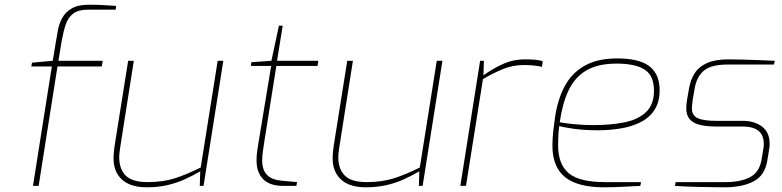

<svg xmlns="http://www.w3.org/2000/svg" viewBox="-20 -789 3320 815"><path d="M120 0 200 -507H113L116 -523L204 -531L218 -616Q221 -636 226 -662Q231 -688 244 -712.5Q257 -737 284 -753Q311 -769 358 -769Q385 -769 416.5 -767.5Q448 -766 473 -764L471 -748H355Q313 -748 291 -731.5Q269 -715 259 -685Q249 -655 242 -616L228 -531H416L412 -507H224L144 0Z M603 6Q533 6 497.5 -27Q462 -60 462 -116Q462 -131 463.5 -144Q465 -157 466 -167L524 -531H548L490 -162Q489 -153 487.5 -142.5Q486 -132 486 -121Q486 -72 513.5 -44Q541 -16 606 -16Q671 -16 721.5 -32Q772 -48 832 -78L904 -531H928L844 0H828L830 -62Q798 -43 763.5 -27.5Q729 -12 689.5 -3Q650 6 603 6Z M1182 0Q1125 0 1097 -28.5Q1069 -57 1069 -107Q1069 -130 1072 -149.5Q1075 -169 1078 -188L1131 -509H1045L1047 -525L1132 -531L1164 -680H1180L1156 -531H1331L1328 -509H1153L1102 -188Q1099 -169 1096 -148Q1093 -127 1093 -107Q1093 -68 1113 -47Q1133 -26 1175 -22L1241 -16L1238 0Z M1533 6Q1463 6 1427.5 -27Q1392 -60 1392 -116Q1392 -131 1393.5 -144Q1395 -157 1396 -167L1454 -531H1478L1420 -162Q1419 -153 1417.5 -142.5Q1416 -132 1416 -121Q1416 -72 1443.5 -44Q1471 -16 1536 -16Q1601 -16 1651.5 -32Q1702 -48 1762 -78L1834 -531H1858L1774 0H1758L1760 -62Q1728 -43 1693.5 -27.5Q1659 -12 1619.5 -3Q1580 6 1533 6Z M1934 0 2018 -531H2034L2032 -469Q2067 -495 2112 -516Q2157 -537 2209 -537Q2231 -537 2250.5 -535.5Q2270 -534 2284 -529L2280 -505Q2264 -509 2245.5 -511Q2227 -513 2205 -513Q2155 -513 2111.5 -494.5Q2068 -476 2030 -453L1958 0Z M2545 6Q2469 6 2420 -13.5Q2371 -33 2348 -72.5Q2325 -112 2325 -171Q2325 -203 2328.5 -233Q2332 -263 2336 -291Q2347 -367 2377 -423Q2407 -479 2461.5 -510Q2516 -541 2600 -541Q2644 -541 2677.5 -533.5Q2711 -526 2733.5 -510Q2756 -494 2768 -468Q2780 -442 2780 -406Q2780 -355 2757.5 -321.5Q2735 -288 2697.5 -269.5Q2660 -251 2613 -243.5Q2566 -236 2517 -236Q2462 -236 2418 -242Q2374 -248 2354 -254Q2351 -234 2350 -213.5Q2349 -193 2349 -173Q2349 -91 2394.5 -53.5Q2440 -16 2547 -16H2701L2698 0Q2673 1 2630.5 3.5Q2588 6 2545 6ZM2499 -258Q2572 -258 2630 -269.5Q2688 -281 2722 -313Q2756 -345 2756 -404Q2756 -468 2716.5 -493.5Q2677 -519 2598 -519Q2517 -519 2468 -489.5Q2419 -460 2393 -404.5Q2367 -349 2356 -270Q2383 -265 2421 -261.5Q2459 -258 2499 -258Z M3056 6Q3040 6 3010 5.5Q2980 5 2946.5 4.5Q2913 4 2885 2.5Q2857 1 2845 0L2848 -16H3060Q3124 -16 3164 -37Q3204 -58 3213 -113L3221 -162Q3222 -167 3222 -171Q3222 -175 3222 -179Q3222 -252 3132 -252H3019Q2975 -252 2947 -260Q2919 -268 2906 -285Q2893 -302 2893 -329Q2893 -338 2894 -348Q2895 -358 2897 -369L2905 -415Q2912 -453 2930 -480Q2948 -507 2982.5 -522Q3017 -537 3072 -537Q3096 -537 3133.5 -536Q3171 -535 3208.5 -533.5Q3246 -532 3269 -531L3265 -515H3068Q3000 -515 2969 -490Q2938 -465 2929 -415L2921 -369Q2919 -354 2918 -345Q2917 -336 2917 -329Q2917 -299 2941.5 -287.5Q2966 -276 3021 -276H3133Q3183 -276 3215 -251.5Q3247 -227 3247 -178Q3247 -173 3246.5 -167.5Q3246 -162 3245 -156L3237 -107Q3227 -45 3179.5 -19.5Q3132 6 3056 6Z"/></svg>

Font: Exo Thin Thin
Style: Italic
Weight: 250
Italic angle: -9°
Version: Version 2.000